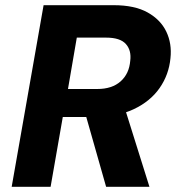

<svg xmlns="http://www.w3.org/2000/svg" viewBox="-20 -720 686 740"><path d="M25 0 148 -700H418Q499 -700 549 -672Q599 -644 621 -598Q643 -552 637 -496Q631 -432 595 -380.5Q559 -329 495 -299Q431 -269 344 -269H222L175 0ZM389 0 302 -306H460L556 0ZM242 -377H355Q412 -377 445 -406.5Q478 -436 482 -486Q487 -526 465 -550.5Q443 -575 389 -575H276Z"/></svg>

Font: DM Sans 12pt Black
Style: Italic
Weight: 900
Italic angle: -10°
Version: Version 4.004;gftools[0.9.30]